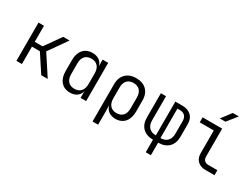

<svg xmlns="http://www.w3.org/2000/svg" viewBox="-68 -1498 3135 2390"><g transform="rotate(30 1500.0 -302.5)"><path d="M179 0V-250H293L457 0H550L362 -288L547 -550H455L292 -319H179V-550H100V0Z M1022 -453C1008 -520 953 -560 873 -560C763 -560 694 -482 694 -357V-194C694 -69 762 10 873 10C952 10 1008 -31 1022 -97V0H1102V-550H1022ZM898 -59C818 -59 773 -109 773 -197V-353C773 -441 818 -491 898 -491C976 -491 1022 -440 1022 -353V-197C1022 -110 976 -59 898 -59Z M1503 -560C1376 -560 1298 -483 1298 -357V180H1378V15L1376 -97H1378C1392 -31 1448 10 1527 10C1637 10 1706 -69 1706 -194V-357C1706 -483 1629 -560 1503 -560ZM1627 -197C1627 -109 1582 -59 1502 -59C1424 -59 1378 -110 1378 -197V-353C1377 -441 1423 -491 1502 -491C1582 -491 1627 -441 1627 -353Z M2137 180V0C2266 0 2341 -77 2341 -202V-388C2341 -488 2275 -550 2169 -550H2067V-64C1982 -64 1933 -115 1933 -202V-550H1859V-202C1859 -77 1934 0 2063 0V180ZM2133 -487H2169C2230 -487 2267 -450 2267 -388V-202C2267 -115 2218 -64 2133 -64Z M2732 -645 2844 -785H2757L2651 -645ZM2947 0V-72H2816C2769 -72 2740 -101 2740 -150V-550H2459V-478H2661V-150C2661 -58 2721 0 2816 0Z"/></g></svg>

Font: Tekne LDO Light
Style: Regular
Weight: 300
Monospace: yes
Designer: Alessio Laiso, Mario Rullo, Paolo Rosset
Foundry: Alessio Laiso
Version: Version 1.000;hotconv 1.0.109;makeotfexe 2.5.65596